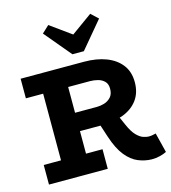

<svg xmlns="http://www.w3.org/2000/svg" viewBox="-138 -1077 1073 1202"><g transform="rotate(-15 399.0 -476.0)"><path d="M251 -273V-392H449Q472 -392 497 -399.5Q522 -407 540 -426.5Q558 -446 558 -481Q558 -512 541 -529Q524 -546 498.5 -552.5Q473 -559 449 -559H33V-686H444Q525 -686 586.5 -662.5Q648 -639 683 -593.5Q718 -548 718 -481Q718 -413 684 -366.5Q650 -320 589 -296.5Q528 -273 448 -273ZM33 0V-127H414V0ZM145 -70V-613H307V-70ZM695 14Q651 13 608.5 -4.5Q566 -22 529.5 -67Q493 -112 466 -194L435 -289L562 -306L592 -238Q614 -188 637 -165Q660 -142 680.5 -135.5Q701 -129 714 -129Q730 -129 740.5 -131.5Q751 -134 761 -136L793 -8Q774 2 748.5 8Q723 14 695 14ZM559 -966 605 -923 460 -750H386L241 -923L287 -966L423 -868Z"/></g></svg>

Font: BioRhyme ExtraBold
Style: Regular
Weight: 800
Designer: Aoife Mooney
Foundry: Aoife Mooney Type
Version: Version 1.600;gftools[0.9.33]